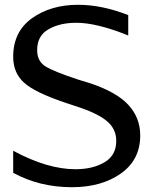

<svg xmlns="http://www.w3.org/2000/svg" viewBox="-20 -763 640 801"><path d="M565 -198Q565 -96 484 -39Q403 18 280 18Q145 18 35 -42V-134Q178 -57 295 -57Q367 -57 416 -86Q465 -115 465 -175Q465 -226 424.5 -259Q384 -292 296 -320L251 -335Q126 -377 80.5 -418Q35 -459 35 -526Q35 -631 113.5 -687Q192 -743 306 -743Q405 -743 515 -700V-615Q384 -668 298 -668Q230 -668 182.5 -641Q135 -614 135 -554Q135 -508 169 -486.5Q203 -465 306 -431L352 -417Q465 -380 515 -326Q565 -272 565 -198Z"/></svg>

Font: Edlo
Style: Regular
Weight: 400
Monospace: yes
Version: Version 0.01